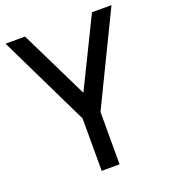

<svg xmlns="http://www.w3.org/2000/svg" viewBox="-144 -904 889 1008"><g transform="rotate(-20 300.0 -400.0)"><path d="M250 0V-293L4 -800H113L300 -418L487 -800H596L350 -293V0Z"/></g></svg>

Font: Victor Mono Thin
Style: Regular
Weight: 100
Monospace: yes
Designer: Rune Bjørnerås
Version: Version 1.561;gftools[0.9.30]